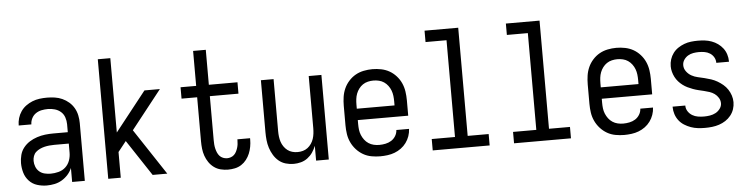

<svg xmlns="http://www.w3.org/2000/svg" viewBox="-45 -951 4591 1176"><g transform="rotate(-5 2250.0 -363.5)"><path d="M202 8Q172 8 143 -1Q114 -10 93.5 -32Q73 -54 64.5 -83Q56 -112 56 -142Q56 -167 62.5 -192Q69 -217 85 -237Q101 -257 122.5 -270.5Q144 -284 168.5 -292Q193 -300 218 -303Q243 -306 269 -306H358V-355Q358 -376 351 -397Q344 -418 328 -432Q312 -446 291 -452Q270 -458 249 -458Q229 -458 209.5 -454Q190 -450 174 -439Q158 -428 149 -410Q140 -392 140 -373H62Q62 -396 68.5 -418Q75 -440 88 -459Q101 -478 119.5 -491.5Q138 -505 159 -513.5Q180 -522 203 -525Q226 -528 249 -528Q273 -528 297 -524.5Q321 -521 343 -511Q365 -501 383.5 -485Q402 -469 414 -448Q426 -427 431 -403Q436 -379 436 -355V0H358V-86Q349 -64 332.5 -45.5Q316 -27 295 -14.5Q274 -2 250 3Q226 8 202 8ZM232 -62Q256 -62 280.5 -68.5Q305 -75 323 -91.5Q341 -108 349.5 -131.5Q358 -155 358 -180V-236H269Q254 -236 238.5 -234.5Q223 -233 208.5 -229.5Q194 -226 180 -219.5Q166 -213 155 -203Q144 -193 139 -178.5Q134 -164 134 -149Q134 -131 141 -113Q148 -95 162 -83Q176 -71 194.5 -66.5Q213 -62 232 -62Z M580 0V-735H657V-278L848 -520H943L756 -283L943 0H853L707 -221L657 -158V0Z M1316 8Q1294 8 1271.5 2.5Q1249 -3 1230.5 -16.5Q1212 -30 1199 -49Q1186 -68 1178.5 -89.5Q1171 -111 1168.5 -133.5Q1166 -156 1166 -179V-450H1070V-520H1166V-735H1244V-520H1420V-450H1244V-179Q1244 -166 1245 -153Q1246 -140 1249 -127.5Q1252 -115 1257 -103Q1262 -91 1270.5 -81.5Q1279 -72 1291.5 -67Q1304 -62 1316 -62Q1328 -62 1339.5 -66Q1351 -70 1359.5 -78Q1368 -86 1373.5 -97Q1379 -108 1382.5 -119Q1386 -130 1387.5 -142Q1389 -154 1389 -166V-172H1467V-162Q1467 -141 1463 -119.5Q1459 -98 1451 -78.5Q1443 -59 1429.5 -41.5Q1416 -24 1398 -12.5Q1380 -1 1359 3.5Q1338 8 1316 8Z M1720 8Q1695 8 1671 1Q1647 -6 1628.5 -21.5Q1610 -37 1597 -58.5Q1584 -80 1576.5 -103.5Q1569 -127 1566.5 -151.5Q1564 -176 1564 -200V-520H1642V-200Q1642 -183 1644 -166.5Q1646 -150 1651 -134.5Q1656 -119 1665.5 -105Q1675 -91 1688 -81Q1701 -71 1717 -66.5Q1733 -62 1750 -62Q1767 -62 1783 -66.5Q1799 -71 1812 -81Q1825 -91 1834.5 -105Q1844 -119 1849 -134.5Q1854 -150 1856 -166.5Q1858 -183 1858 -200V-520H1936V0H1858V-91Q1850 -70 1837 -51Q1824 -32 1805.5 -18Q1787 -4 1764.5 2Q1742 8 1720 8Z M2252 8Q2225 8 2198 3Q2171 -2 2147.5 -15.5Q2124 -29 2105.5 -49.5Q2087 -70 2075.5 -94.5Q2064 -119 2060 -146Q2056 -173 2056 -200V-320Q2056 -347 2060 -374Q2064 -401 2075 -425.5Q2086 -450 2104.5 -470.5Q2123 -491 2146 -504Q2169 -517 2196 -522.5Q2223 -528 2250 -528Q2277 -528 2304 -522.5Q2331 -517 2354 -504Q2377 -491 2395.5 -470.5Q2414 -450 2425 -425.5Q2436 -401 2440 -374Q2444 -347 2444 -320V-225H2134V-200Q2134 -183 2136 -166Q2138 -149 2144.5 -133Q2151 -117 2161.5 -103Q2172 -89 2186.5 -79.5Q2201 -70 2218 -66Q2235 -62 2252 -62Q2271 -62 2290.5 -66Q2310 -70 2326 -80Q2342 -90 2352.5 -107Q2363 -124 2364 -144H2442Q2441 -121 2433.5 -99.5Q2426 -78 2412.5 -59.5Q2399 -41 2380.5 -27.5Q2362 -14 2341 -6Q2320 2 2297 5Q2274 8 2252 8ZM2366 -295V-320Q2366 -337 2364 -354Q2362 -371 2356 -387Q2350 -403 2339.5 -417Q2329 -431 2315 -440.5Q2301 -450 2284 -454Q2267 -458 2250 -458Q2233 -458 2216 -454Q2199 -450 2185 -440.5Q2171 -431 2160.5 -417Q2150 -403 2144 -387Q2138 -371 2136 -354Q2134 -337 2134 -320V-295Z M2575 0V-70H2718V-665H2589V-735H2796V-70H2925V0Z M3075 0V-70H3218V-665H3089V-735H3296V-70H3425V0Z M3752 8Q3725 8 3698 3Q3671 -2 3647.5 -15.5Q3624 -29 3605.5 -49.5Q3587 -70 3575.5 -94.5Q3564 -119 3560 -146Q3556 -173 3556 -200V-320Q3556 -347 3560 -374Q3564 -401 3575 -425.5Q3586 -450 3604.5 -470.5Q3623 -491 3646 -504Q3669 -517 3696 -522.5Q3723 -528 3750 -528Q3777 -528 3804 -522.5Q3831 -517 3854 -504Q3877 -491 3895.5 -470.5Q3914 -450 3925 -425.5Q3936 -401 3940 -374Q3944 -347 3944 -320V-225H3634V-200Q3634 -183 3636 -166Q3638 -149 3644.5 -133Q3651 -117 3661.5 -103Q3672 -89 3686.5 -79.5Q3701 -70 3718 -66Q3735 -62 3752 -62Q3771 -62 3790.5 -66Q3810 -70 3826 -80Q3842 -90 3852.5 -107Q3863 -124 3864 -144H3942Q3941 -121 3933.5 -99.5Q3926 -78 3912.5 -59.5Q3899 -41 3880.5 -27.5Q3862 -14 3841 -6Q3820 2 3797 5Q3774 8 3752 8ZM3866 -295V-320Q3866 -337 3864 -354Q3862 -371 3856 -387Q3850 -403 3839.5 -417Q3829 -431 3815 -440.5Q3801 -450 3784 -454Q3767 -458 3750 -458Q3733 -458 3716 -454Q3699 -450 3685 -440.5Q3671 -431 3660.5 -417Q3650 -403 3644 -387Q3638 -371 3636 -354Q3634 -337 3634 -320V-295Z M4249 8Q4227 8 4205 5.5Q4183 3 4162 -4.5Q4141 -12 4122 -24Q4103 -36 4089.5 -53.5Q4076 -71 4069 -92.5Q4062 -114 4062 -136V-139H4140V-138Q4140 -119 4150.5 -103Q4161 -87 4177 -77.5Q4193 -68 4211.5 -65Q4230 -62 4249 -62Q4267 -62 4285.5 -65Q4304 -68 4320 -76.5Q4336 -85 4347.5 -100.5Q4359 -116 4359 -134Q4359 -152 4349.5 -167.5Q4340 -183 4326 -193Q4312 -203 4295.5 -208.5Q4279 -214 4262 -218Q4245 -222 4228.5 -226Q4212 -230 4195.5 -236Q4179 -242 4163.5 -249.5Q4148 -257 4134 -267.5Q4120 -278 4108.5 -291Q4097 -304 4089 -319.5Q4081 -335 4076.5 -352Q4072 -369 4072 -386Q4072 -408 4078.5 -428.5Q4085 -449 4098 -466.5Q4111 -484 4129 -496Q4147 -508 4167 -515.5Q4187 -523 4208.5 -525.5Q4230 -528 4251 -528Q4273 -528 4294 -525.5Q4315 -523 4335.5 -515.5Q4356 -508 4373.5 -495.5Q4391 -483 4404 -466Q4417 -449 4423.5 -428Q4430 -407 4430 -386V-383H4352V-384Q4352 -402 4343 -417.5Q4334 -433 4319 -442.5Q4304 -452 4286.5 -455Q4269 -458 4251 -458Q4234 -458 4216.5 -455Q4199 -452 4184 -443Q4169 -434 4159 -419Q4149 -404 4149 -386Q4149 -365 4162 -347.5Q4175 -330 4193 -320Q4211 -310 4231.5 -305.5Q4252 -301 4272.5 -296Q4293 -291 4312.5 -284.5Q4332 -278 4350 -267.5Q4368 -257 4384 -243.5Q4400 -230 4411.5 -212.5Q4423 -195 4429.5 -175Q4436 -155 4436 -134Q4436 -112 4429 -91Q4422 -70 4408 -52.5Q4394 -35 4375.5 -23Q4357 -11 4336 -4Q4315 3 4293 5.5Q4271 8 4249 8Z"/></g></svg>

Font: Iosevka Fuck
Style: Regular
Weight: 400
Monospace: yes
Designer: Belleve Invis
Foundry: Belleve Invis
Version: Version 28.0.7; ttfautohint (v1.8.3)